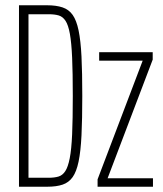

<svg xmlns="http://www.w3.org/2000/svg" viewBox="-20 -708 618 728"><path d="M52 0V-688H159Q193 -688 217 -680Q241 -672 255.5 -651.5Q270 -631 278 -592.5Q286 -554 289 -493.5Q292 -433 292 -344Q292 -256 289 -195Q286 -134 278 -95.5Q270 -57 255.5 -36.5Q241 -16 217.5 -8Q194 0 159 0ZM88 -34H165Q186 -34 201.5 -38.5Q217 -43 227.5 -59Q238 -75 244.5 -108.5Q251 -142 253.5 -199Q256 -256 256 -344Q256 -432 253.5 -489Q251 -546 245 -579.5Q239 -613 228.5 -629Q218 -645 202.5 -649.5Q187 -654 165 -654H88ZM350 0V-28L521 -478H356V-510H559V-482L388 -32H560V0Z"/></svg>

Font: Saira UltraCondensed Thin
Style: Regular
Weight: 250
Width: 1
Designer: Hector Gatti with collaboration of the Omnibus-Type team
Foundry: Omnibus-Type
Version: Version 1.101